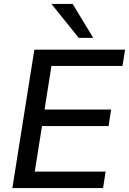

<svg xmlns="http://www.w3.org/2000/svg" viewBox="-20 -958 657 978"><path d="M43 0ZM43 0ZM43 0 155 -705H617L604 -622H242L207 -400H546L533 -316H194L157 -84H518L505 0ZM381 -765 242 -938H350L455 -765Z"/></svg>

Font: Winston Medium
Style: Italic
Weight: 500
Italic angle: -9°
Designer: Original fonts by Vernon Adams / Changes by Cristiano Sobral
Foundry: Original fonts by Vernon Adams / Changes by Cristiano Sobral
Version: Version 2.503;July 17, 2020;FontCreator 13.0.0.2655 64-bit